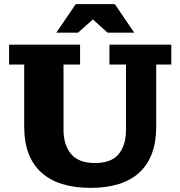

<svg xmlns="http://www.w3.org/2000/svg" viewBox="-20 -898 872 928"><path d="M252 -740 346 -878H535L629 -740H500L429 -804L357 -740ZM418 10Q261 10 179 -65Q97 -140 97 -285V-586H24V-682H367V-586H287V-272Q287 -196 324 -153Q361 -110 439 -110Q518 -110 553.5 -153Q589 -196 589 -272V-586H509V-682H808V-586H735V-285Q735 -140 654.5 -65Q574 10 418 10Z"/></svg>

Font: Montagu Slab 16pt
Style: Bold
Weight: 700
Designer: Florian Karsten
Foundry: Florian Karsten
Version: Version 1.000; ttfautohint (v1.8.3)